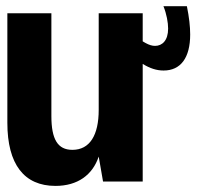

<svg xmlns="http://www.w3.org/2000/svg" viewBox="-20 -590 642 624"><path d="M587.4 -569.8H511.2C521.5 -544.4 526.4 -516.6 526.4 -497.1C526.4 -458.5 507.3 -440.9 483.9 -440.9C474.6 -440.9 464.8 -443.8 453.1 -450.2C450.2 -451.7 447.3 -453.6 443.8 -455.6V-546.9H300.8V-232.9C300.8 -150.9 272 -103 215.3 -103C167.5 -103 147 -137.2 147 -212.9V-546.9H3.9V-190.9C3.9 -55.7 58.6 14.2 160.2 14.2C232.4 14.2 280.8 -21.5 300.8 -81.1L314.9 0H443.8V-382.3C467.3 -367.7 489.3 -360.8 511.7 -360.8C567.4 -360.8 598.1 -402.3 598.1 -478C598.1 -503.4 594.7 -534.2 587.4 -569.8Z"/></svg>

Font: Hack
Style: Bold
Weight: 700
Monospace: yes
Designer: Christopher Simpkins
Foundry: Christopher Simpkins
Version: Version 2.010